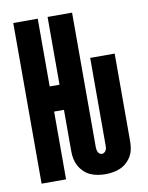

<svg xmlns="http://www.w3.org/2000/svg" viewBox="-84 -796 668 865"><g transform="rotate(-10 250.0 -363.5)"><path d="M329 8Q311 8 293.5 5Q276 2 260 -5Q244 -12 231 -24.5Q218 -37 209.5 -52.5Q201 -68 197.5 -85Q194 -102 194 -120V-310H149V0H37V-735H149V-425H194V-735H306V-120Q306 -114 307 -108.5Q308 -103 310.5 -97.5Q313 -92 318 -88.5Q323 -85 329 -85Q334 -85 339 -88.5Q344 -92 347 -97.5Q350 -103 350.5 -108.5Q351 -114 351 -120V-520H463V-120Q463 -102 460 -85Q457 -68 448.5 -52.5Q440 -37 426.5 -24.5Q413 -12 397 -5Q381 2 363.5 5Q346 8 329 8Z"/></g></svg>

Font: Iosevka Term Curly Heavy
Style: Regular
Weight: 900
Designer: Belleve Invis
Foundry: Belleve Invis
Version: Version 32.3.0